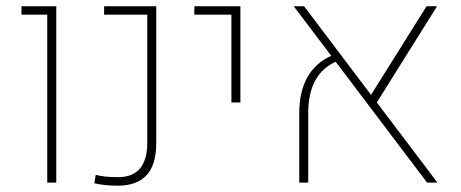

<svg xmlns="http://www.w3.org/2000/svg" viewBox="-20 -585 1478 615"><path d="M131.3 -538.1H48.8V-564.9H160.2V0H131.3Z M282.2 2 286.6 -24.9Q312.5 -17.6 358.4 -17.6Q451.7 -17.6 451.7 -128.4V-538.1H313.5V-564.9H480.5V-126.5Q480.5 -57.1 449.5 -23.7Q418.5 9.8 356.9 9.8Q315.4 9.8 282.2 2Z M721.2 -538.1H602.5V-564.9H750V-256.8H721.2Z M1348.1 0 1055.2 -387.2Q967.3 -347.2 967.3 -222.7V0H938.5V-222.7Q938.5 -291 964.6 -337.4Q990.7 -383.8 1041 -406.2L920.9 -564.9H954.1L1168.5 -281.2L1346.2 -564.9H1379.9L1187 -256.8L1381.3 0Z"/></svg>

Font: Heebo Thin
Style: Regular
Weight: 250
Designer: Oded Ezer
Foundry: Meir Sadan
Version: Version 2.001; ttfautohint (v1.5.14-ce02) -l 8 -r 50 -G 200 